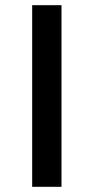

<svg xmlns="http://www.w3.org/2000/svg" viewBox="-20 -720 361 740"><path d="M104 0V-700H217V0Z"/></svg>

Font: Argentum Sans
Style: Regular
Weight: 400
Designer: Julieta Ulanovsky, Owen Earl, Chris M. Simpson, Rasmus Andersson, Cristiano Sobral
Foundry: The Argentum Sans Project Authors
Version: Version 3.135; ttfautohint (v1.8.4.7-5d5b-dirty)